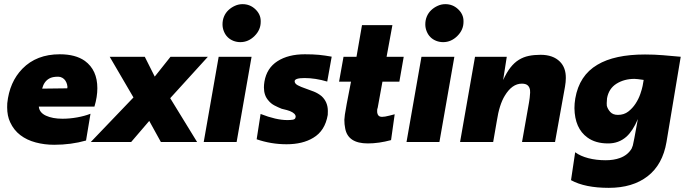

<svg xmlns="http://www.w3.org/2000/svg" viewBox="-20 -684 3322 925"><path d="M241 13.5Q194.5 13.5 152 2.2Q109.5 -9 78 -33Q46.5 -57 29 -95Q14.5 -125.5 14.5 -167L15 -186.5Q25.5 -289 88 -353Q156 -422.5 268 -422.5Q344 -422.5 389 -390.5Q449 -346.5 449 -259Q449 -217.5 435 -170.5H167Q169.5 -141.5 201.2 -126.8Q233 -112 281 -112Q316 -112 352 -118.5Q388 -125 416 -136L394.5 -7Q322.5 13.5 241 13.5ZM183 -257 304 -258.5 305 -265.5 303 -277.5Q300.5 -287 295 -295.5Q289.5 -304 280.2 -309.2Q271 -314.5 260 -314.5Q232 -314.5 217 -305.5Q192 -291.5 183 -257Z M929.5 0H755L699 -101.5L612 0H417.5L623 -214.5L508.5 -410.5H677.5L725.5 -315L801.5 -410.5H981.5L800 -211Z M1138 -481Q1120.5 -481 1104.5 -487.2Q1088.5 -493.5 1077 -504.8Q1065.5 -516 1058.8 -532.5Q1052 -549 1052 -566.5Q1052 -587.5 1059.5 -605Q1067 -622.5 1080.5 -635.2Q1094 -648 1111.8 -656Q1129.5 -664 1148.5 -664Q1184.5 -664 1210.2 -639.5Q1236 -615 1236 -583V-578.5Q1236 -540 1206.2 -510.5Q1176.5 -481 1138 -481ZM1120 0H961.5L1033.5 -410.5H1192Z M1360.5 11Q1286 11 1216.5 -13L1235.5 -135Q1310.5 -105.5 1364.5 -105.5Q1378 -105.5 1390 -107.2Q1402 -109 1403.5 -117.5L1404.5 -121.5Q1404.5 -137.5 1376.5 -149Q1367 -153 1337 -160Q1319.5 -167 1302.2 -176Q1285 -185 1273 -200Q1251.5 -224 1251.5 -263Q1251.5 -276 1254 -291Q1265 -356 1316.8 -389.2Q1368.5 -422.5 1448.5 -422.5Q1488.5 -422.5 1516.8 -419.8Q1545 -417 1578 -411L1556.5 -291Q1499.5 -308 1447 -308Q1400.5 -308 1399.5 -293Q1399.5 -281 1414.8 -273Q1430 -265 1450.8 -258Q1471.5 -251 1492 -242.8Q1512.5 -234.5 1529 -221Q1559.5 -193 1559.5 -149L1559 -130.5Q1546 -53.5 1489 -20Q1438 11 1360.5 11Z M1752 7Q1656 7 1643 -65.5Q1639 -84.5 1639 -107L1641.5 -132Q1644.5 -156 1671 -290.5H1613.5L1635 -410.5H1697.5L1724 -563H1870.5L1842.5 -410.5H1925L1904 -290.5H1822.5L1798.5 -158.5L1799 -165.5Q1796.5 -156 1797 -148L1797.5 -140Q1801.5 -121 1820 -121Q1826.5 -121 1835.8 -122.5Q1845 -124 1857.2 -127.2Q1869.5 -130.5 1881.5 -133.5L1864 -9Q1805 7 1752 7Z M2115 -481Q2097.5 -481 2081.5 -487.2Q2065.5 -493.5 2054 -504.8Q2042.5 -516 2035.8 -532.5Q2029 -549 2029 -566.5Q2029 -587.5 2036.5 -605Q2044 -622.5 2057.5 -635.2Q2071 -648 2088.8 -656Q2106.5 -664 2125.5 -664Q2161.5 -664 2187.2 -639.5Q2213 -615 2213 -583V-578.5Q2213 -540 2183.2 -510.5Q2153.5 -481 2115 -481ZM2097 0H1938.5L2010.5 -410.5H2169Z M2654 0H2495L2528.5 -189.5Q2532.5 -211 2534 -237.5L2533.5 -250.5Q2531 -265.5 2521.8 -273.2Q2512.5 -281 2494 -281Q2447 -281 2412 -223Q2385.5 -180 2373.5 -101L2356 0H2196.5L2268.5 -410.5H2421.5L2404 -298.5Q2421 -335.5 2439.5 -359Q2458 -382.5 2480 -396Q2502 -409.5 2527.8 -414.8Q2553.5 -420 2584.5 -420Q2644.5 -420 2677.5 -387Q2706.5 -358 2706 -308Q2706 -289.5 2702 -266.5Z M2913 221Q2798 221 2731 184L2751 49.5Q2776 68 2814.2 78Q2852.5 88 2898 88Q2937 88 2967 77Q3004 63.5 3023 32Q3026 24 3028.8 16.8Q3031.5 9.5 3053 -110.5Q3029 -53.5 2998 -25.5Q2960.5 7.5 2909 7Q2849 7 2810 -21.5Q2749 -65.5 2747.5 -163Q2747.5 -185.5 2751.5 -209.5Q2770.5 -320.5 2858 -372Q2940.5 -421.5 3087.5 -421.5Q3132.5 -421.5 3174.5 -418Q3216.5 -414.5 3259.5 -410.5L3191 0Q3172.5 109 3100.2 165Q3028 221 2913 221ZM2957 -130.5Q2986 -130.5 3006.8 -146.5Q3027.5 -162.5 3042 -184.8Q3056.5 -207 3064.8 -231Q3073 -255 3076 -270.2Q3079 -285.5 3081 -299Q3047.5 -304 3036.5 -304Q2987.5 -304 2950.2 -280.8Q2913 -257.5 2904.5 -210.5Q2903.5 -205.5 2903 -187L2903.5 -174.5Q2907.5 -158.5 2920.2 -144.5Q2933 -130.5 2957 -130.5Z"/></svg>

Font: Lucymar Sans ExtraBold
Style: Italic
Weight: 800
Italic angle: -10°
Foundry: The League of Moveable Type (original font) / Main changes by Cristiano Sobral with portions from Mirco Monsees
Version: Version 2.00;August 30, 2020;FontCreator 13.0.0.2681 64-bit